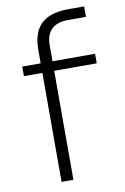

<svg xmlns="http://www.w3.org/2000/svg" viewBox="-84 -781 540 831"><g transform="rotate(-10 186.0 -365.5)"><path d="M277 -731H346V-685H265Q219 -685 194.5 -661Q170 -637 170 -592V-521H357V-479H170V0H118V-479H37V-521H118V-579Q118 -657 157 -694Q196 -731 277 -731Z"/></g></svg>

Font: Sora-SIA ExtraLight
Style: Regular
Weight: 200
Designer: Jonathan Barnbrook, Julián Moncada
Foundry: Barnbrook Fonts
Version: Version 2.000